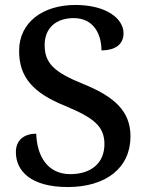

<svg xmlns="http://www.w3.org/2000/svg" viewBox="-20 -744 594 774"><path d="M253 10C407 10 506 -67 506 -194C506 -296 441 -354 319 -404C197 -453 160 -489 160 -563C160 -629 204 -671 277 -671C359 -671 389 -604 389 -541C446 -541 478 -566 478 -610C478 -668 410 -724 284 -724C154 -724 57 -655 57 -539C57 -432 114 -369 243 -317C358 -269 401 -235 401 -163C401 -88 349 -42 263 -42C173 -42 129 -113 126 -205C77 -205 44 -179 44 -131C44 -52 108 10 253 10Z"/></svg>

Font: Noto Serif Ethiopic Medium
Style: Regular
Weight: 500
Designer: Monotype Design Team
Foundry: Monotype Imaging Inc.
Version: Version 2.102